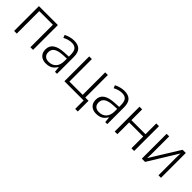

<svg xmlns="http://www.w3.org/2000/svg" viewBox="202 -1635 2910 2910"><g transform="rotate(45 1656.5 -180.0)"><path d="M488 -532V0H431V-482H139V0H82V-532Z M832 -541Q917 -541 959 -497.5Q1001 -454 1001 -358V0H958L948 -90H945Q927 -60 904.5 -37.5Q882 -15 849.5 -2.5Q817 10 770 10Q723 10 688 -7.5Q653 -25 634 -58Q615 -91 615 -139Q615 -219 676 -260.5Q737 -302 854 -307L944 -312V-349Q944 -428 915 -460.5Q886 -493 829 -493Q791 -493 755.5 -482.5Q720 -472 684 -453L666 -499Q702 -517 744 -529Q786 -541 832 -541ZM861 -265Q767 -260 721 -229.5Q675 -199 675 -139Q675 -90 703.5 -64Q732 -38 781 -38Q858 -38 901 -85.5Q944 -133 944 -217V-269Z M1628 181H1572V0H1160V-532H1217V-50H1502V-532H1559V-49H1628Z M1910 -541Q1995 -541 2037 -497.5Q2079 -454 2079 -358V0H2036L2026 -90H2023Q2005 -60 1982.5 -37.5Q1960 -15 1927.5 -2.5Q1895 10 1848 10Q1801 10 1766 -7.5Q1731 -25 1712 -58Q1693 -91 1693 -139Q1693 -219 1754 -260.5Q1815 -302 1932 -307L2022 -312V-349Q2022 -428 1993 -460.5Q1964 -493 1907 -493Q1869 -493 1833.5 -482.5Q1798 -472 1762 -453L1744 -499Q1780 -517 1822 -529Q1864 -541 1910 -541ZM1939 -265Q1845 -260 1799 -229.5Q1753 -199 1753 -139Q1753 -90 1781.5 -64Q1810 -38 1859 -38Q1936 -38 1979 -85.5Q2022 -133 2022 -217V-269Z M2295 -532V-301H2597V-532H2655V0H2597V-252H2295V0H2238V-532Z M2874 -162Q2874 -151 2873.5 -138Q2873 -125 2872.5 -112Q2872 -99 2871.5 -86Q2871 -73 2870 -62L3161 -532H3230V0H3176V-371Q3176 -386 3176.5 -404Q3177 -422 3177.5 -440Q3178 -458 3179 -471L2889 0H2819V-532H2874Z"/></g></svg>

Font: Noto Sans Display Light
Style: Regular
Weight: 300
Designer: Monotype Design Team
Foundry: Monotype Imaging Inc.
Version: Version 2.003